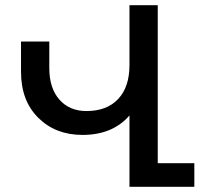

<svg xmlns="http://www.w3.org/2000/svg" viewBox="-20 -720 805 740"><path d="M61 -560H170V-458Q170 -380 209 -336Q248 -292 313 -292Q392 -292 435.5 -338.5Q479 -385 479 -469V-700H588V-91H729V0H479V-275Q414 -200 298 -200Q194 -200 127.5 -266Q61 -332 61 -443Z"/></svg>

Font: LT Superior Semi-bold
Style: Regular
Weight: 600
Designer: Daniel Lyons
Foundry: LyonsType
Version: Version 1.0